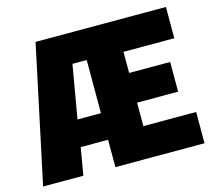

<svg xmlns="http://www.w3.org/2000/svg" viewBox="-100 -824 1065 949"><g transform="rotate(-15 432.0 -350.0)"><path d="M8 0 157 -700H824V-540H564V-432H774V-280H564V-160H834V0H378V-140H238L214 0ZM258 -276H378V-548H305Z"/></g></svg>

Font: Tektur ExtraBold
Style: Regular
Weight: 800
Designer: Adam Jagosz
Foundry: Adam Jagosz
Version: Version 1.005;gftools[0.9.30]